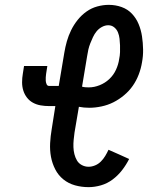

<svg xmlns="http://www.w3.org/2000/svg" viewBox="-20 -763 640 791"><path d="M345 8Q316 8 289 0.5Q262 -7 241 -24Q220 -41 207.5 -65.5Q195 -90 190 -117Q185 -144 186.5 -173Q188 -202 193 -231L208 -326H182Q164 -326 147 -329Q130 -332 115.5 -340Q101 -348 91 -361Q81 -374 76 -390Q71 -406 71 -424Q71 -442 74 -459L79 -491H175L170 -459Q169 -452 168.5 -444.5Q168 -437 168.5 -430Q169 -423 172 -416Q175 -409 182 -409H222L245 -546Q249 -570 255.5 -593Q262 -616 273 -638.5Q284 -661 300 -681Q316 -701 336.5 -715.5Q357 -730 381 -736.5Q405 -743 428 -743Q456 -743 481 -734Q506 -725 523.5 -706.5Q541 -688 551 -664Q561 -640 565 -613.5Q569 -587 569.5 -559.5Q570 -532 565 -506Q561 -481 551.5 -456Q542 -431 527 -409.5Q512 -388 491 -370.5Q470 -353 447 -341.5Q424 -330 398 -324.5Q372 -319 348 -319Q337 -319 326 -320Q315 -321 305 -323L287 -217Q285 -202 283.5 -187Q282 -172 282.5 -157Q283 -142 286.5 -128Q290 -114 297 -102Q304 -90 317 -83Q330 -76 345 -76Q358 -76 371.5 -81.5Q385 -87 395.5 -97.5Q406 -108 413.5 -120.5Q421 -133 427 -146L470 -127L512 -108Q500 -84 483 -62Q466 -40 444 -23.5Q422 -7 396 0.5Q370 8 345 8ZM346 -403Q368 -403 390.5 -412Q413 -421 430.5 -437.5Q448 -454 458 -476Q468 -498 471 -520Q474 -534 474.5 -548Q475 -562 474.5 -576Q474 -590 472.5 -603.5Q471 -617 466 -629.5Q461 -642 450.5 -650.5Q440 -659 426 -659Q413 -659 400 -652Q387 -645 378 -634Q369 -623 363 -610Q357 -597 352 -584.5Q347 -572 344 -559Q341 -546 339 -532L318 -406Q325 -404 332 -403.5Q339 -403 346 -403Z"/></svg>

Font: Iosevka Curly Medium Extended
Style: Italic
Weight: 500
Width: 7
Italic angle: -9°
Monospace: yes
Designer: Belleve Invis
Foundry: Belleve Invis
Version: Version 11.1.0; ttfautohint (v1.8.3)